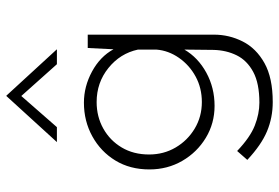

<svg xmlns="http://www.w3.org/2000/svg" viewBox="-157 -530 878 604"><g transform="rotate(-90 282.0 -228.0)"><path d="M263 191Q214 191 171 173Q128 155 81 111L109 79Q152 120 189 134.5Q226 149 261 149Q322 149 358 129.5Q394 110 410 77.5Q426 45 427 5L428 -87Q403 -44 355.5 -18Q308 8 251 8Q196 8 150.5 -19.5Q105 -47 78 -93.5Q51 -140 51 -197Q51 -258 79 -304Q107 -350 155 -376.5Q203 -403 261 -403Q312 -403 359 -377.5Q406 -352 429 -310L433 -391H475V6Q475 54 453.5 96.5Q432 139 385.5 165Q339 191 263 191ZM98 -198Q98 -152 120 -114.5Q142 -77 179.5 -54.5Q217 -32 263 -32Q307 -32 343 -51.5Q379 -71 402 -104Q425 -137 428 -175V-233Q416 -289 370 -326Q324 -363 263 -363Q217 -363 179.5 -342Q142 -321 120 -284Q98 -247 98 -198ZM382 -488 282 -600 184 -488H137L282 -647H283L429 -488Z"/></g></svg>

Font: Synthetic Light
Style: Regular
Weight: 300
Designer: Santiago Orozco
Foundry: Typemade
Version: Version 2.000; ttfautohint (v1.8.4.7-5d5b)